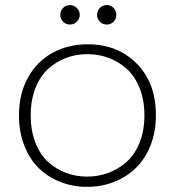

<svg xmlns="http://www.w3.org/2000/svg" viewBox="-20 -723 685 751"><path d="M589.8 -272Q589.8 -208 569.1 -155Q548.3 -102.1 512.2 -66.7Q476.1 -31.2 426.8 -11.7Q377.4 7.8 320.8 7.8Q264.2 7.8 215.1 -11.7Q166 -31.2 130.4 -66.7Q94.7 -102.1 74.5 -155Q54.2 -208 54.2 -272Q54.2 -356.4 89.8 -420.2Q125.5 -483.9 186.3 -516.8Q247.1 -549.8 323.2 -549.8Q439.5 -549.8 514.6 -474.4Q589.8 -398.9 589.8 -272ZM118.7 -378.4Q100.1 -331.5 100.1 -272Q100.1 -212.4 118.4 -165.3Q136.7 -118.2 168 -89.8Q199.2 -61.5 238 -46.9Q276.9 -32.2 320.8 -32.2Q364.7 -32.2 404.1 -46.9Q443.4 -61.5 475.3 -89.8Q507.3 -118.2 526.1 -165.3Q544.9 -212.4 544.9 -272Q544.9 -331.5 526.1 -378.4Q507.3 -425.3 475.8 -453.6Q444.3 -481.9 405 -496.6Q365.7 -511.2 321.8 -511.2Q277.8 -511.2 238.8 -496.6Q199.7 -481.9 168.5 -453.6Q137.2 -425.3 118.7 -378.4ZM253.9 -627Q237.8 -627 226.8 -637.9Q215.8 -648.9 215.8 -665Q215.8 -681.2 226.8 -692.1Q237.8 -703.1 253.9 -703.1Q269 -703.1 280.5 -691.9Q292 -680.7 292 -665Q292 -649.4 280.5 -638.2Q269 -627 253.9 -627ZM397.9 -627Q381.8 -627 370.8 -637.9Q359.9 -648.9 359.9 -665Q359.9 -681.2 370.8 -692.1Q381.8 -703.1 397.9 -703.1Q413.6 -703.1 424.3 -691.9Q435.1 -680.7 435.1 -665Q435.1 -649.4 424.3 -638.2Q413.6 -627 397.9 -627Z"/></svg>

Font: SVN-Poppins ExtraLight
Style: Regular
Weight: 200
Designer: Ninad Kale (Devanagari), Jonny Pinhorn (Latin)
Foundry: Indian Type Foundry
Version: Version 3.002 2017